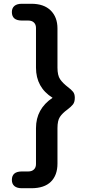

<svg xmlns="http://www.w3.org/2000/svg" viewBox="-20 -802 459 1019"><path d="M43 153Q43 108 96 108H130Q149 108 160 97.5Q171 87 171 69V-122Q171 -224 259 -283Q171 -338 171 -443V-654Q171 -672 160 -682.5Q149 -693 130 -693H96Q43 -693 43 -738Q43 -759 56.5 -770.5Q70 -782 96 -782H146Q213 -782 249 -746.5Q285 -711 285 -651V-443Q285 -402 299 -381.5Q313 -361 339 -341Q359 -326 368 -314.5Q377 -303 377 -283Q377 -260 367 -247.5Q357 -235 337 -220Q311 -201 298 -181.5Q285 -162 285 -122V66Q285 128 250 162.5Q215 197 146 197H96Q70 197 56.5 185.5Q43 174 43 153Z"/></svg>

Font: Kodchasan SemiBold
Style: Regular
Weight: 600
Version: Version 1.000; ttfautohint (v1.6)